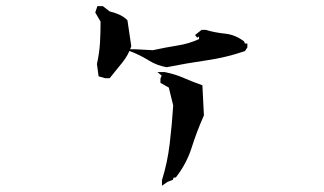

<svg xmlns="http://www.w3.org/2000/svg" viewBox="-20 -695 1040 617"><path d="M500.5 -98.1V-116.2Q518.1 -171.9 525.4 -233.4Q532.7 -294.9 536.6 -356L522.5 -413.6L495.6 -428.7V-442.4L499.5 -452.1L485.8 -463.4H509.3Q543.5 -456.5 570.8 -444.3Q597.7 -432.6 630.4 -420.9L635.3 -324.2Q612.3 -272.5 596.2 -221.4Q580.1 -170.4 546.4 -126.5L544.4 -124.5H538.1L535.6 -117.2L518.1 -110.4ZM308.6 -675.3H310.5L332.5 -658.2Q346.2 -655.3 361.6 -648.7Q377 -642.1 388.7 -630.9L389.6 -629.4L401.9 -546.4Q392.6 -518.1 372.8 -493.7Q353 -469.2 332.5 -443.8H317.4L296.9 -449.7L291.5 -489.3Q299.3 -524.4 301.3 -557.4Q303.2 -590.3 303.2 -625.5L286.1 -654.8L293 -675.3ZM417 -536.6 471.2 -533.7Q511.2 -542.5 550.8 -548.8Q586.4 -554.2 620.6 -569.8H619.6V-576.7H617.2L613.8 -573.7L606.9 -582.5L627.9 -599.1H629.9H640.6Q669.9 -590.3 703.1 -586.9Q736.3 -583.5 764.2 -562L767.1 -555.2H774.9V-542.5L767.1 -530.8Q707.5 -510.3 643.3 -501Q579.1 -491.7 515.6 -479Q484.4 -484.4 458.5 -500.5Q434.1 -515.6 408.2 -526.4L382.8 -536.6Z"/></svg>

Font: Bakudai
Style: Medium
Weight: 500
Version: Version 1.48